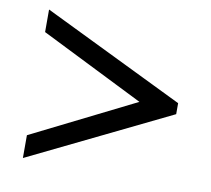

<svg xmlns="http://www.w3.org/2000/svg" viewBox="-64 -667 737 671"><g transform="rotate(10 304.0 -331.5)"><path d="M58 -149 425 -332 58 -515V-595L559 -351V-312L58 -68Z"/></g></svg>

Font: Trirong
Style: Bold
Weight: 700
Designer: Katatrad Team
Foundry: CadsonDemak
Version: Version 1.001